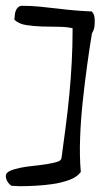

<svg xmlns="http://www.w3.org/2000/svg" viewBox="-21 -639 364 660"><path d="M-1 -34.2Q-1 -44.9 12.7 -51.3Q26.4 -57.6 47.4 -62Q68.4 -66.4 93.3 -68.8Q118.2 -71.3 139.2 -74.7Q160.2 -78.1 174.8 -82.5Q189.5 -86.9 190.4 -95.7Q197.3 -146.5 204.6 -201.7Q211.9 -256.8 217.3 -313.5Q222.7 -370.1 225.6 -425.8Q228.5 -481.4 228.5 -533.2V-542Q207 -546.9 179.7 -546.9Q152.3 -546.9 124 -547.9Q95.7 -548.8 69.8 -552.7Q43.9 -556.6 28.3 -571.3Q29.3 -578.1 29.8 -586.4Q30.3 -594.7 33.2 -602.1Q36.1 -609.4 41.5 -614.3Q46.9 -619.1 55.7 -619.1Q84 -619.1 115.2 -616.2Q146.5 -613.3 177.7 -609.4Q209 -605.5 239.3 -603Q269.5 -600.6 294.9 -599.6Q301.8 -590.8 303.2 -583.5Q304.7 -576.2 304.7 -566.4Q304.7 -553.7 303.2 -544.9Q301.8 -536.1 294.9 -523.4Q287.1 -476.6 278.8 -416.5Q270.5 -356.4 263.7 -293Q256.8 -229.5 254.4 -165.5Q252 -101.6 256.8 -47.9Q244.1 -30.3 217.3 -20.5Q190.4 -10.7 160.2 -6.3Q129.9 -2 100.6 -0.5Q71.3 1 52.7 1H45.9Q41 1 35.6 0.5Q30.3 0 25.4 0H19.5Q10.7 -4.9 4.9 -14.6Q-1 -24.4 -1 -34.2Z"/></svg>

Font: Swanky and Moo Moo
Style: Regular
Weight: 400
Designer: Kimberly Geswein
Foundry: Kimberly Geswein
Version: Version 1.002 2001